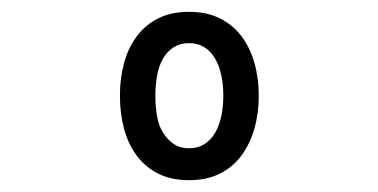

<svg xmlns="http://www.w3.org/2000/svg" viewBox="-20 -760 640 325"><path d="M300 -455Q270 -455 248 -466Q226 -477 211.5 -496.5Q197 -516 190 -542Q183 -568 183 -598Q183 -628 190 -653.5Q197 -679 211.5 -698.5Q226 -718 248 -729Q270 -740 300 -740Q330 -740 352 -729Q374 -718 388.5 -699Q403 -680 410.5 -654Q418 -628 418 -598Q418 -568 410.5 -542Q403 -516 388.5 -496.5Q374 -477 352 -466Q330 -455 300 -455ZM300 -509Q315 -509 326 -516Q337 -523 344 -535Q351 -547 354.5 -563Q358 -579 358 -598Q358 -617 354.5 -633Q351 -649 344 -661Q337 -673 326 -680Q315 -687 300 -687Q285 -687 274 -680Q263 -673 256 -661Q249 -649 246 -632.5Q243 -616 243 -598Q243 -579 246 -562.5Q249 -546 256.5 -534.5Q264 -523 274.5 -516Q285 -509 300 -509Z"/></svg>

Font: Maple Mono NF CN
Style: Regular
Weight: 400
Monospace: yes
Designer: subframe7536
Version: Version 7.000